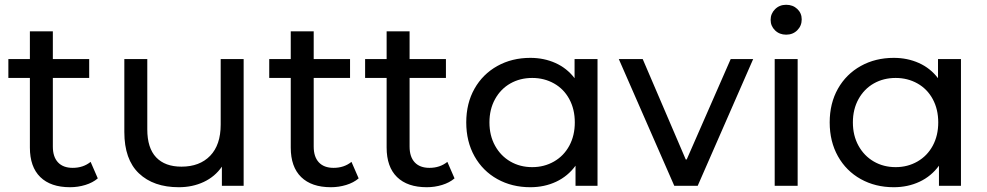

<svg xmlns="http://www.w3.org/2000/svg" viewBox="-20 -777 4130 803"><path d="M389 -31Q368 -13 337 -3.5Q306 6 273 6Q192 6 148.5 -36.5Q105 -79 105 -160V-451H15V-530H105V-646H201V-530H353V-451H201V-164Q201 -121 222.5 -98Q244 -75 284 -75Q328 -75 359 -100Z M999 -530V0H908V-80Q879 -38 832 -16Q785 6 728 6Q622 6 561 -52Q500 -110 500 -225V-530H596V-236Q596 -158 633 -119Q670 -80 739 -80Q815 -80 859 -125.5Q903 -171 903 -256V-530Z M1480 -31Q1459 -13 1428 -3.5Q1397 6 1364 6Q1283 6 1239.5 -36.5Q1196 -79 1196 -160V-451H1106V-530H1196V-646H1292V-530H1444V-451H1292V-164Q1292 -121 1313.5 -98Q1335 -75 1375 -75Q1419 -75 1450 -100Z M1881 -31Q1860 -13 1829 -3.5Q1798 6 1765 6Q1684 6 1640.5 -36.5Q1597 -79 1597 -160V-451H1507V-530H1597V-646H1693V-530H1845V-451H1693V-164Q1693 -121 1714.5 -98Q1736 -75 1776 -75Q1820 -75 1851 -100Z M2479 -530V0H2387V-84Q2355 -40 2306 -17Q2257 6 2198 6Q2121 6 2060 -28Q1999 -62 1964.5 -123.5Q1930 -185 1930 -265Q1930 -345 1964.5 -406Q1999 -467 2060 -501Q2121 -535 2198 -535Q2255 -535 2303 -513.5Q2351 -492 2383 -450V-530ZM2384 -265Q2384 -320 2361 -362.5Q2338 -405 2297 -428Q2256 -451 2206 -451Q2155 -451 2114.5 -428Q2074 -405 2050.5 -362.5Q2027 -320 2027 -265Q2027 -210 2050.5 -167.5Q2074 -125 2114.5 -101.5Q2155 -78 2206 -78Q2256 -78 2297 -101.5Q2338 -125 2361 -167.5Q2384 -210 2384 -265Z M3130 -530 2898 0H2800L2568 -530H2668L2848 -110H2852L3036 -530Z M3220 -530H3316V0H3220ZM3203 -694Q3203 -720 3221.5 -738.5Q3240 -757 3268 -757Q3296 -757 3314.5 -739.5Q3333 -722 3333 -696Q3333 -669 3314.5 -650.5Q3296 -632 3268 -632Q3240 -632 3221.5 -650Q3203 -668 3203 -694Z M3999 -530V0H3907V-84Q3875 -40 3826 -17Q3777 6 3718 6Q3641 6 3580 -28Q3519 -62 3484.5 -123.5Q3450 -185 3450 -265Q3450 -345 3484.5 -406Q3519 -467 3580 -501Q3641 -535 3718 -535Q3775 -535 3823 -513.5Q3871 -492 3903 -450V-530ZM3904 -265Q3904 -320 3881 -362.5Q3858 -405 3817 -428Q3776 -451 3726 -451Q3675 -451 3634.5 -428Q3594 -405 3570.5 -362.5Q3547 -320 3547 -265Q3547 -210 3570.5 -167.5Q3594 -125 3634.5 -101.5Q3675 -78 3726 -78Q3776 -78 3817 -101.5Q3858 -125 3881 -167.5Q3904 -210 3904 -265Z"/></svg>

Font: CMG Sans Medium
Style: Regular
Weight: 500
Designer: Julieta Ulanovsky
Foundry: Julieta Ulanovsky
Version: Version 7.200